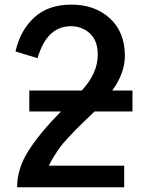

<svg xmlns="http://www.w3.org/2000/svg" viewBox="-20 -796 611 816"><path d="M104.5 -322.3V-411.1H327.1Q395.5 -484.4 395.5 -563.5Q395.5 -623 362.3 -653.8Q329.1 -684.6 280.3 -684.6Q178.7 -683.6 139.6 -548.8L45.9 -577.1Q65.4 -666 125 -721.2Q184.6 -776.4 283.2 -776.4Q383.8 -776.4 447.3 -717.8Q510.7 -659.2 510.7 -558.6Q510.7 -485.4 457 -411.1H543V-322.3H381.8Q374 -314.5 342.3 -284.2Q310.5 -253.9 301.8 -244.6Q293 -235.4 269.5 -210.4Q246.1 -185.5 235.8 -170.9Q225.6 -156.2 211.4 -134.8Q197.3 -113.3 187.5 -91.8H507.8V0H52.7Q52.7 -80.1 101.6 -156.2Q150.4 -232.4 239.3 -322.3Z"/></svg>

Font: Gothic A1 SemiBold
Style: Regular
Weight: 600
Version: Version 2.50